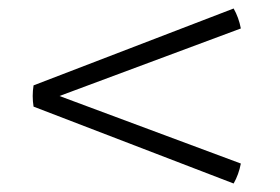

<svg xmlns="http://www.w3.org/2000/svg" viewBox="-20 -611 660 452"><path d="M59 -410 530 -591Q542 -570 547 -544L120 -385L547 -226Q542 -200 530 -179L59 -360Q55 -385 59 -410Z"/></svg>

Font: Poltawski Nowy
Style: Regular
Weight: 400
Designer: Adam Pótawski, Mateusz Machalski, Borys Kosmynka, Ania Wieluska
Foundry: Capitalics.wtf
Version: Version 1.001;gftools[0.9.25]